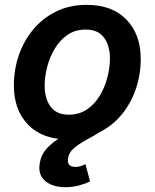

<svg xmlns="http://www.w3.org/2000/svg" viewBox="-20 -573 648 804"><path d="M264.2 10.7Q157.2 10.7 97.7 -50.8Q38.1 -112.3 38.1 -215.3Q38.1 -281.2 58.8 -341.6Q79.6 -401.9 119.1 -449.5Q158.7 -497.1 215.1 -524.9Q271.5 -552.7 342.8 -552.7Q449.7 -552.7 509.5 -491Q569.3 -429.2 569.3 -326.2Q569.3 -260.3 548.6 -199.7Q527.8 -139.2 488.3 -91.8Q448.7 -44.4 392.1 -16.8Q335.4 10.7 264.2 10.7ZM268.6 -92.8Q312 -92.8 344.5 -115Q377 -137.2 398.2 -172.9Q419.4 -208.5 429.9 -249.8Q440.4 -291 440.4 -328.1Q440.4 -381.3 415.5 -415.3Q390.6 -449.2 338.9 -449.2Q294.9 -449.2 262.7 -427Q230.5 -404.8 209.2 -369.1Q188 -333.5 177.5 -292.5Q167 -251.5 167 -213.4Q167 -160.6 191.7 -126.7Q216.3 -92.8 268.6 -92.8ZM254.4 210.9Q200.2 210.9 169.2 184.8Q138.2 158.7 146.5 110.4Q152.8 72.8 178 46.4Q203.1 20 239.3 -1Q275.4 -22 315.9 -44.2Q356.4 -66.4 394 -95.5Q431.6 -124.5 459.5 -166.5Q487.3 -208.5 497.1 -270.5H564.9Q553.7 -201.2 528.6 -154.1Q503.4 -106.9 470.7 -75.7Q438 -44.4 403.8 -23.4Q369.6 -2.4 339.6 13.9Q309.6 30.3 289.3 47.6Q269 64.9 265.1 89.4Q258.8 126 295.9 126Q307.6 126 318.4 122.6Q329.1 119.1 337.9 114.3L356.9 186.5Q337.9 196.3 311 203.6Q284.2 210.9 254.4 210.9Z"/></svg>

Font: Inter Semi Bold
Style: Italic
Weight: 600
Italic angle: -9.39999°
Designer: Rasmus Andersson
Foundry: rsms
Version: Version 4.000;git-3c8e0fc